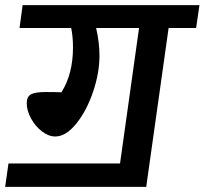

<svg xmlns="http://www.w3.org/2000/svg" viewBox="-46 -711 796 747"><path d="M610 -602 527 -13 523 16H-26L-13 -75H421L495 -602H328Q341 -546 341 -495Q341 -426 315.5 -352Q290 -278 250 -229Q210 -180 169 -180Q143 -180 117 -200Q91 -220 74.5 -250.5Q58 -281 58 -309Q58 -335 74.5 -344Q91 -353 132 -353Q168 -353 193 -352Q238 -423 238 -527Q238 -568 231 -602H30L42 -691H730L717 -602Z"/></svg>

Font: FiraGO Medium
Style: Italic
Weight: 500
Italic angle: -8°
Designer: bBox Type GmbH
Foundry: bBox Type GmbH
Version: Version 1.001